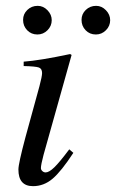

<svg xmlns="http://www.w3.org/2000/svg" viewBox="-20 -626 397 657"><path d="M357 -557Q357 -537 342.5 -522.5Q328 -508 308 -508Q287 -508 273 -522.5Q259 -537 259 -558Q259 -578 273.5 -592Q288 -606 309 -606Q328 -606 342.5 -591Q357 -576 357 -557ZM157 -557Q157 -537 142.5 -522.5Q128 -508 108 -508Q87 -508 73 -522.5Q59 -537 59 -558Q59 -578 73.5 -592Q88 -606 109 -606Q128 -606 142.5 -591Q157 -576 157 -557ZM217 -115 231 -103Q190 -40 160 -14.5Q130 11 93 11Q43 11 43 -46Q43 -66 67 -156L115 -331Q124 -365 124 -376Q124 -391 113 -395Q102 -399 61 -400V-415Q116 -419 220 -441L225 -438L129 -96Q120 -62 120 -51Q120 -45 125 -40.5Q130 -36 136 -36Q148 -36 166 -53.5Q184 -71 217 -115Z"/></svg>

Font: STIX
Style: Italic
Weight: 400
Italic angle: -16.33°
Designer: MicroPress Inc., with final additions and corrections provided by Coen Hoffman, Elsevier (retired)
Version: Version 1.1.1